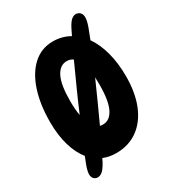

<svg xmlns="http://www.w3.org/2000/svg" viewBox="-196 -870 928 1032"><g transform="rotate(-30 267.5 -354.0)"><path d="M83 -36Q91 -55 100 -79Q66 -121 47.5 -184.5Q29 -248 29 -329Q29 -439 56.5 -522Q84 -605 135.5 -651.5Q187 -698 258 -698Q315 -698 362 -671Q371 -690 379 -706Q399 -746 417 -757Q435 -768 452 -761Q470 -754 474 -732.5Q478 -711 462 -667Q450 -636 437 -602Q470 -555 488 -488Q506 -421 506 -340Q506 -237 475.5 -162.5Q445 -88 388.5 -47.5Q332 -7 254 -7Q212 -7 176 -22Q171 -14 168 -6Q144 39 125.5 49.5Q107 60 91 54Q74 47 70.5 27Q67 7 83 -36ZM179 -373Q179 -321 186 -283Q215 -352 247 -422.5Q279 -493 308 -557Q291 -569 270 -569Q227 -569 203 -521.5Q179 -474 179 -373ZM270 -176Q312 -176 336 -223.5Q360 -271 360 -373Q360 -397 359 -417Q332 -356 304.5 -295Q277 -234 251 -178Q260 -176 270 -176Z"/></g></svg>

Font: DynaPuff Condensed Medium
Style: Regular
Weight: 500
Width: 3
Designer: Toshi Omagari, Jennifer Daniel
Foundry: Google Fonts
Version: Version 2.000; ttfautohint (v1.8.4.7-5d5b)